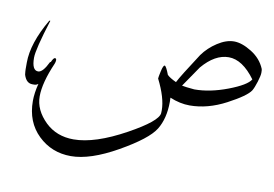

<svg xmlns="http://www.w3.org/2000/svg" viewBox="-68 -442 1176 824"><g transform="rotate(10 520.0 -30.0)"><path d="M147.9 -105Q108.9 -15.6 108.9 43.9Q108.9 103.5 160.6 153.8Q209.5 200.7 283.7 200.7Q376.5 200.7 509.3 127.4Q630.9 60.5 634.8 24.9Q635.3 19 635.3 12.2Q635.3 -42 596.2 -119.6Q596.2 -126 602.1 -152.3Q607.9 -178.7 614.3 -179.2Q620.6 -179.2 634.8 -142.1Q646 -130.9 674.3 -117.7Q687.5 -144.5 756.3 -250Q780.8 -284.2 818.4 -308.6Q856 -333 890.1 -333Q924.3 -333 966.8 -306.6Q1009.3 -280.3 1026.9 -237.3Q1028.3 -233.4 1028.3 -221.7V-220.2Q1028.3 -208.5 1019.8 -180.9Q1011.2 -153.3 1003.4 -140.1Q986.3 -113.3 906.7 -71.3Q827.1 -29.3 749 -29.3Q707 -29.3 662.6 -47.9Q663.1 -38.6 663.1 -29.8Q663.1 43 633.1 91.8Q603 140.6 485.8 207Q368.7 273.4 284.7 273.4Q200.7 273.4 142.1 216.8Q83.5 160.2 83.5 68.4Q83.5 34.2 94.2 -7.8Q86.4 -1.5 77.1 -1.5H68.8Q42 -1.5 31.2 -36.6Q29.3 -51.3 29.3 -60.1V-88.9Q29.3 -173.8 93.3 -283.2H97.7Q56.2 -151.4 56.2 -115.2Q56.2 -60.1 83.5 -60.1Q104 -60.1 127.4 -108.9H129.4L129.9 -108.4Q138.7 -128.9 145 -128.9Q151.4 -128.9 151.4 -121.1Q151.4 -113.3 147.9 -105ZM764.2 -197.3Q764.2 -196.8 702.6 -107.4Q717.8 -104 757.3 -100.6Q824.7 -100.6 901.9 -129.9Q979 -159.2 995.1 -186Q939.5 -262.2 879.4 -262.2Q819.3 -262.2 764.2 -197.3Z"/></g></svg>

Font: DimaThulth2
Style: Regular
Weight: 400
Designer: R.Balvardi
Foundry: R.Balvardi (R.Balvardi@gmail.com)
Version: Version 1.00;November 13, 2018;FontCreator 11.5.0.2427 64-bi